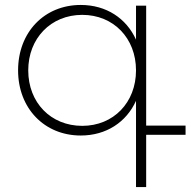

<svg xmlns="http://www.w3.org/2000/svg" viewBox="-20 -544 769 775"><path d="M729 -37H570V-521H529V-384C490 -470 409 -524 306 -524C159 -524 53 -414 53 -260C53 -107 159 3 306 3C409 3 490 -51 529 -137V211H570V0H729ZM312 -36C185 -36 94 -130 94 -260C94 -389 185 -484 312 -484C438 -484 529 -390 529 -260C529 -130 438 -36 312 -36Z"/></svg>

Font: Montserrat arm ExtraLight
Style: Regular
Weight: 275
Designer: Julieta Ulanovsky
Foundry: Julieta Ulanovsky
Version: Version 6.000;PS 006.000;hotconv 1.0.88;makeotf.lib2.5.64775